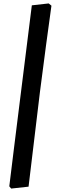

<svg xmlns="http://www.w3.org/2000/svg" viewBox="-20 -827 343 1116"><path d="M212 -291 146 258 45 269 34 256Q41 198 60.5 40.5Q80 -117 100 -276L165 -796L263 -807L279 -794Q271 -739 248 -567Q225 -395 212 -291Z"/></svg>

Font: Alegreya SC ExtraBold
Style: Italic
Weight: 800
Italic angle: -7°
Designer: Juan Pablo del Peral
Foundry: Huerta Tipografica
Version: Version 2.007; ttfautohint (v1.6)